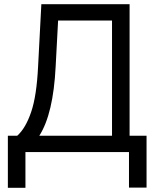

<svg xmlns="http://www.w3.org/2000/svg" viewBox="-20 -727 754 918"><path d="M17.6 -78.1H62.5Q102.5 -113.8 128.9 -191.2Q155.3 -268.6 162.1 -409.2L177.7 -707H599.6V-78.1H680.7V169.9H596.7V0H101.6V170.9H17.6ZM515.6 -78.1V-628.9H257.8L246.1 -409.2Q234.9 -182.6 168 -78.1Z"/></svg>

Font: Pretendard GOV
Style: Regular
Weight: 400
Designer: Base glyphs from Inter by Rasmus Andersson; Hangeul glyphs from Noto Sans CJK(Source Han Sans) by Jang Soo-young and Kan
Foundry: Kil Hyung-jin
Version: Version 1.309